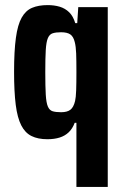

<svg xmlns="http://www.w3.org/2000/svg" viewBox="-20 -538 491 753"><path d="M279.7 195V-56.5H273Q264.4 -33.4 249.6 -19.3Q234.7 -5.1 214 1.4Q193.2 8 165.8 8Q128.8 8 103.6 -4.5Q78.3 -17 63.3 -46.5Q48.2 -76 41.7 -127Q35.2 -178 35.2 -256Q35.2 -337.8 42.3 -389.4Q49.3 -441 65 -468.8Q80.6 -496.7 105.8 -507.3Q131 -518 166.8 -518Q192.8 -518 214 -511.7Q235.3 -505.4 251.2 -490Q267.1 -474.6 275.1 -447.2H282.9L286.9 -510H402.6V195ZM219.7 -97.9Q243.6 -97.9 256.1 -107.6Q268.6 -117.2 274.5 -142Q277.6 -155.1 278.7 -183.4Q279.7 -211.7 279.7 -255Q279.7 -300.5 278.7 -328.3Q277.6 -356.1 273.3 -372.5Q268.1 -394.5 255.8 -403Q243.5 -411.5 219.7 -411.5Q199.1 -411.5 186.7 -407.5Q174.2 -403.6 167.8 -388.6Q161.4 -373.6 159.5 -342.1Q157.6 -310.6 157.6 -255Q157.6 -198.8 159.5 -166.7Q161.4 -134.7 167.8 -120Q174.2 -105.3 186.7 -101.6Q199.1 -97.9 219.7 -97.9Z"/></svg>

Font: Saira Thin Condensed
Style: Regular
Weight: 100
Width: 3
Version: Version 1.101